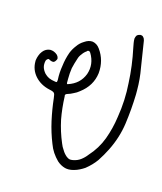

<svg xmlns="http://www.w3.org/2000/svg" viewBox="-77 -390 376 447"><g transform="rotate(15 111.0 -167.0)"><path d="M207 -63.5Q199.2 -47.9 189.5 -33.2Q179.7 -19.5 165 -7.8Q159.2 -3.9 153.3 -1Q147.5 2 140.6 3.9Q133.8 5.9 127.9 5.9Q123 5.9 119.1 4.9Q108.4 2 99.6 -5.9Q91.8 -13.7 85.9 -22.5Q80.1 -31.2 76.2 -42Q66.4 -66.4 60.5 -92.8Q54.7 -119.1 51.8 -145.5Q50.8 -155.3 48.8 -157.2Q46.9 -160.2 37.1 -162.1Q14.6 -167 1 -182.6Q-11.7 -197.3 -11.7 -216.8Q-11.7 -217.8 -11.7 -219.7Q-10.7 -226.6 -8.8 -231.4Q-6.8 -237.3 -2.9 -242.2Q3.9 -251 14.6 -252Q24.4 -252 32.2 -245.1Q35.2 -242.2 36.1 -238.3Q37.1 -235.4 34.2 -231.4Q32.2 -227.5 28.3 -226.6Q24.4 -226.6 20.5 -228.5Q16.6 -231.4 14.6 -229.5Q11.7 -227.5 10.7 -224.6Q8.8 -215.8 10.7 -209Q12.7 -202.1 18.6 -195.3Q23.4 -190.4 29.3 -187.5Q36.1 -184.6 43.9 -183.6Q47.9 -182.6 48.8 -183.6Q49.8 -185.5 49.8 -189.5Q48.8 -206.1 51.8 -223.6Q53.7 -240.2 59.6 -256.8Q63.5 -266.6 70.3 -275.4Q76.2 -284.2 85.9 -290Q95.7 -296.9 105.5 -295.9Q116.2 -293.9 123 -284.2Q140.6 -259.8 137.7 -228.5Q133.8 -197.3 106.4 -176.8Q100.6 -171.9 93.8 -168.9Q86.9 -165 80.1 -163.1Q77.1 -162.1 76.2 -161.1Q74.2 -159.2 75.2 -156.2Q76.2 -127.9 81.1 -101.6Q86.9 -74.2 97.7 -48.8Q100.6 -41 105.5 -34.2Q109.4 -27.3 116.2 -21.5Q120.1 -18.6 123 -17.6Q127 -16.6 131.8 -17.6Q142.6 -19.5 150.4 -25.4Q158.2 -31.2 164.1 -39.1Q183.6 -60.5 193.4 -86.9Q203.1 -113.3 207 -141.6Q213.9 -183.6 210.9 -224.6Q209 -265.6 200.2 -306.6Q199.2 -311.5 198.2 -317.4Q197.3 -322.3 197.3 -328.1Q198.2 -333 200.2 -335.9Q203.1 -338.9 208 -339.8Q209 -339.8 209 -339.8Q213.9 -339.8 215.8 -336.9Q218.8 -334 219.7 -329.1Q224.6 -297.9 229.5 -266.6Q234.4 -240.2 234.4 -212.9Q234.4 -208 234.4 -203.1Q233.4 -167 228.5 -131.8Q223.6 -96.7 207 -63.5ZM72.3 -187.5Q72.3 -186.5 73.2 -185.5Q73.2 -184.6 75.2 -185.5Q102.5 -194.3 112.3 -219.7Q121.1 -245.1 106.4 -269.5Q104.5 -272.5 102.5 -272.5Q99.6 -273.4 97.7 -270.5Q91.8 -266.6 87.9 -260.7Q83 -254.9 81.1 -248Q77.1 -236.3 74.2 -223.6Q72.3 -210.9 72.3 -197.3Q72.3 -195.3 72.3 -192.4Q72.3 -190.4 72.3 -187.5Z"/></g></svg>

Font: Chain Script-Pehr4
Style: Regular
Weight: 400
Designer: Pehr
Version: Version 1.0